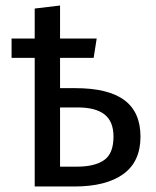

<svg xmlns="http://www.w3.org/2000/svg" viewBox="-20 -677 565 697"><path d="M490 -181Q490 -90 427.5 -45Q365 0 250 0H106V-467H22V-537H106V-646L198 -657V-537H331L320 -467H198V-357H253Q373 -357 431.5 -313.5Q490 -270 490 -181ZM392 -181Q392 -236 359.5 -261.5Q327 -287 262 -287H198V-72H260Q323 -72 357.5 -95.5Q392 -119 392 -181Z"/></svg>

Font: Fira Sans
Style: Regular
Weight: 400
Designer: bBox Type GmbH & Carrois Corporate GbR & Edenspiekermann AG
Foundry: bBox Type GmbH & Carrois Corporate GbR & Edenspiekermann AG
Version: Version 4.301